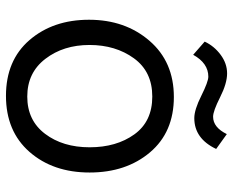

<svg xmlns="http://www.w3.org/2000/svg" viewBox="-91 -686 811 669"><g transform="rotate(90 314.5 -351.5)"><path d="M119.6 -48.8Q48.8 -130.9 48.8 -256.3Q48.8 -381.8 122.1 -466.8Q195.3 -551.8 317.9 -551.8Q440.4 -551.8 510.7 -468.8Q581.1 -385.7 581.1 -258.3Q581.1 -130.9 509.3 -48.8Q437.5 33.2 314 33.2Q190.4 33.2 119.6 -48.8ZM125 -659.2Q140.6 -692.4 170.9 -714.8Q201.2 -737.3 235.8 -737.3Q270.5 -737.3 318.8 -712.9Q367.2 -688.5 386.7 -688.5Q423.8 -688.5 447.3 -736.3L499 -699.2Q462.9 -623 391.6 -623Q362.3 -623 313.5 -647.5Q264.6 -671.9 247.1 -671.9Q200.2 -671.9 170.9 -619.1ZM183.1 -412.6Q136.7 -348.6 136.7 -257.8Q136.7 -167 185.1 -104Q233.4 -41 316.4 -41Q399.4 -41 446.3 -103Q493.2 -165 493.2 -258.3Q493.2 -351.6 448.2 -414.1Q403.3 -476.6 316.4 -476.6Q229.5 -476.6 183.1 -412.6Z"/></g></svg>

Font: GenEi M Gothic v2 Regular
Style: Regular
Weight: 400
Version: Version 2.0